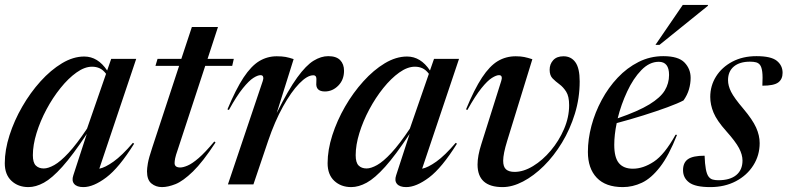

<svg xmlns="http://www.w3.org/2000/svg" viewBox="-20 -752 3212 783"><path d="M279 -37 334 -206Q276.5 -119 234.2 -72Q192 -25 159 -7Q126 11 96 11Q54 11 26.8 -14.5Q-0.5 -40 -0.5 -86.5Q-0.5 -140.5 18.8 -200.5Q38 -260.5 70.8 -317.2Q103.5 -374 145.2 -420.2Q187 -466.5 232.8 -494Q278.5 -521.5 323.5 -521.5Q379 -521.5 417 -464.5L433.5 -512H535.5L385 -64Q408.5 -68.5 443 -93Q477.5 -117.5 522 -169.5L527 -166Q465.5 -67.5 413.2 -28.2Q361 11 320 11Q293.5 11 282.5 -2Q271.5 -15 279 -37ZM114 -119Q114 -89 126 -77Q138 -65 158.5 -65Q176.5 -65 201.5 -79Q226.5 -93 259.5 -128.5Q292.5 -164 335 -227.5L412.5 -451Q400.5 -467 386.5 -473.5Q372.5 -480 355.5 -480Q325 -480 291.8 -456.2Q258.5 -432.5 226.8 -393Q195 -353.5 169.5 -305.8Q144 -258 129 -209.2Q114 -160.5 114 -119Z M705 -142Q696.5 -118 694.2 -106Q692 -94 692 -87Q692 -69 715 -69Q727 -69 745.2 -76.8Q763.5 -84.5 790 -107.2Q816.5 -130 854 -175L859 -171Q807 -91.5 766.8 -52.5Q726.5 -13.5 695.8 -1.2Q665 11 640.5 11Q615.5 11 597.5 -3.8Q579.5 -18.5 579.5 -53.5Q579.5 -65 583 -86Q586.5 -107 601 -150.5L710.5 -483.5H614L622.5 -512H719.5L762.5 -642H869L826.5 -512H933.5L927 -483.5H817Z M1051.5 -421.5Q1055 -431 1053.2 -438.2Q1051.5 -445.5 1042.5 -445.5Q1031 -445.5 1013.2 -434.2Q995.5 -423 970.5 -392.2Q945.5 -361.5 913.5 -303.5L907.5 -306Q942 -388.5 973.2 -435.8Q1004.5 -483 1037.2 -502.8Q1070 -522.5 1108.5 -522.5Q1130 -522.5 1144.8 -519.8Q1159.5 -517 1177.5 -511L1108.5 -291Q1155.5 -385.5 1192 -435.8Q1228.5 -486 1259 -504.5Q1289.5 -523 1318.5 -523Q1351.5 -523 1367.2 -506.8Q1383 -490.5 1383 -463.5Q1383 -426.5 1359.5 -402.8Q1336 -379 1305 -379Q1266.5 -379 1270 -415Q1271.5 -433.5 1268.5 -439.2Q1265.5 -445 1257.5 -445Q1233 -445 1200.2 -411.2Q1167.5 -377.5 1134 -317.2Q1100.5 -257 1073.5 -177.5L1013.5 0H909.5Z M1595.5 -37 1650.5 -206Q1593 -119 1550.8 -72Q1508.5 -25 1475.5 -7Q1442.5 11 1412.5 11Q1370.5 11 1343.2 -14.5Q1316 -40 1316 -86.5Q1316 -140.5 1335.2 -200.5Q1354.5 -260.5 1387.2 -317.2Q1420 -374 1461.8 -420.2Q1503.5 -466.5 1549.2 -494Q1595 -521.5 1640 -521.5Q1695.5 -521.5 1733.5 -464.5L1750 -512H1852L1701.5 -64Q1725 -68.5 1759.5 -93Q1794 -117.5 1838.5 -169.5L1843.5 -166Q1782 -67.5 1729.8 -28.2Q1677.5 11 1636.5 11Q1610 11 1599 -2Q1588 -15 1595.5 -37ZM1430.5 -119Q1430.5 -89 1442.5 -77Q1454.5 -65 1475 -65Q1493 -65 1518 -79Q1543 -93 1576 -128.5Q1609 -164 1651.5 -227.5L1729 -451Q1717 -467 1703 -473.5Q1689 -480 1672 -480Q1641.5 -480 1608.2 -456.2Q1575 -432.5 1543.2 -393Q1511.5 -353.5 1486 -305.8Q1460.5 -258 1445.5 -209.2Q1430.5 -160.5 1430.5 -119Z M2344 -420Q2344 -352 2324.5 -288.5Q2305 -225 2272 -170.5Q2239 -116 2197.8 -75.2Q2156.5 -34.5 2113 -11.8Q2069.5 11 2029.5 11Q1927.5 11 1927.5 -81Q1927.5 -116.5 1943 -164.5L2024 -421.5Q2027.5 -431.5 2025.8 -438.5Q2024 -445.5 2015 -445.5Q2004 -445.5 1986 -434.2Q1968 -423 1943.2 -392.2Q1918.5 -361.5 1886 -303.5L1880.5 -306Q1914.5 -388.5 1945.8 -435.8Q1977 -483 2010 -502.8Q2043 -522.5 2083 -522.5Q2103.5 -522.5 2118 -519.5Q2132.5 -516.5 2151 -510.5L2048.5 -178Q2032 -124.5 2032 -96.5Q2032 -71.5 2043.8 -61.2Q2055.5 -51 2078.5 -51Q2115 -51 2154 -74.8Q2193 -98.5 2226.2 -138Q2259.5 -177.5 2280.2 -225.8Q2301 -274 2301 -323Q2301 -359 2289 -378Q2277 -397 2261.2 -408.5Q2245.5 -420 2233.5 -432.2Q2221.5 -444.5 2221.5 -467.5Q2221.5 -490.5 2236 -506.5Q2250.5 -522.5 2278 -522.5Q2309 -522.5 2326.5 -498.2Q2344 -474 2344 -420Z M2741 -202Q2707.5 -117 2671.5 -70.8Q2635.5 -24.5 2597.8 -6.8Q2560 11 2520 11Q2450 11 2413.8 -27Q2377.5 -65 2377.5 -132.5Q2377.5 -184.5 2392 -239Q2406.5 -293.5 2433.8 -344.2Q2461 -395 2499 -435.2Q2537 -475.5 2584 -499.2Q2631 -523 2685 -523Q2746.5 -523 2771.5 -497Q2796.5 -471 2796.5 -434.5Q2796.5 -411.5 2789.8 -388Q2783 -364.5 2767.5 -342.5Q2745 -330.5 2701.5 -314.5Q2658 -298.5 2603.8 -281.5Q2549.5 -264.5 2495 -250Q2485 -202 2485 -161.5Q2485 -109.5 2504 -86.8Q2523 -64 2561 -64Q2603 -64 2646.5 -92.8Q2690 -121.5 2735 -202.5ZM2666.5 -500Q2628.5 -500 2595.5 -466Q2562.5 -432 2537.8 -379Q2513 -326 2499 -269.5Q2583 -298.5 2628.2 -326.2Q2673.5 -354 2691 -383Q2708.5 -412 2708.5 -446.5Q2708.5 -500 2666.5 -500ZM2653 -569 2764.5 -732H2867.5L2866.5 -728L2669.5 -569Z M2853.5 -117Q2855.5 -50.5 2869.5 -32Q2876.5 -22.5 2886.5 -19.8Q2896.5 -17 2909.5 -17Q2957 -17 2982.5 -38Q3008 -59 3008 -97.5Q3008 -121 2993.8 -148Q2979.5 -175 2941.5 -217.5Q2903.5 -260 2890 -292.5Q2876.5 -325 2876.5 -356.5Q2876.5 -402.5 2900.2 -440.2Q2924 -478 2966.5 -500.5Q3009 -523 3065 -523Q3124.5 -523 3148 -504Q3171.5 -485 3171.5 -455Q3171.5 -429 3153.8 -415.8Q3136 -402.5 3089 -402.5Q3091 -440 3088.5 -459.2Q3086 -478.5 3079.5 -487Q3073.5 -495 3063.5 -497.8Q3053.5 -500.5 3038.5 -500.5Q2996.5 -500.5 2972.8 -480.8Q2949 -461 2949 -425Q2949 -402.5 2961.5 -377.5Q2974 -352.5 3011.5 -308.5Q3049 -264 3063.5 -231.8Q3078 -199.5 3078 -168.5Q3078 -118.5 3052.2 -77.8Q3026.5 -37 2981 -13Q2935.5 11 2876.5 11Q2815.5 11 2790.5 -7.8Q2765.5 -26.5 2765.5 -58Q2765.5 -89 2785.8 -103Q2806 -117 2853.5 -117Z"/></svg>

Font: Newsreader Display Medium
Style: Italic
Weight: 500
Italic angle: -17°
Designer: Hugues Gentile
Foundry: Production Type
Version: Version 1.001